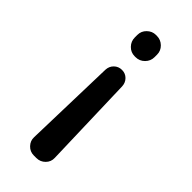

<svg xmlns="http://www.w3.org/2000/svg" viewBox="-238 -564 827 827"><g transform="rotate(45 175.0 -150.5)"><path d="M167 219.7Q143.6 219.7 127.4 202.6Q111.3 185.5 112.3 163.1L124 -259.8Q125 -281.2 139.6 -295.4Q154.3 -309.6 175.3 -309.6Q196.3 -309.6 210.4 -295.4Q224.6 -281.2 225.6 -259.8L238.3 163.1Q239.3 186.5 222.7 203.1Q206.1 219.7 182.6 219.7ZM171.9 -389.6Q148.4 -389.6 131.8 -406.7Q115.2 -423.8 115.2 -447.3V-462.9Q115.2 -486.3 132.3 -502.9Q149.4 -519.5 171.9 -519.5H177.7Q201.2 -519.5 218.3 -502.9Q235.4 -486.3 235.4 -462.9V-447.3Q235.4 -423.8 218.3 -406.7Q201.2 -389.6 177.7 -389.6Z"/></g></svg>

Font: Rounded Mgen+ 2p medium
Style: Regular
Weight: 500
Designer: [Source Han Sans]
Ryoko NISHIZUKA  (kana & ideographs); Paul D. Hunt (Latin, Greek & Cyrillic); Wenlong ZHANG  (bopomofo
Version: Version 1.059.20150602